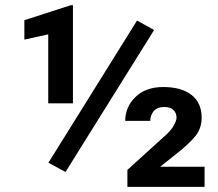

<svg xmlns="http://www.w3.org/2000/svg" viewBox="-20 -731 854 751"><path d="M582.7 -613.6 236.2 -58.2 169.4 -94.5 516 -650.6ZM265.3 -710.6V-326.7H168.7V-596.6L75.3 -576V-652L256.7 -710.6ZM780.2 -78.8V0H478.3V-66.4L617.9 -193.2Q646.3 -217 658.4 -237.7Q670.5 -258.5 670.5 -270.6Q670.5 -289.4 658.2 -301Q646 -312.5 622.9 -312.5Q594.5 -312.5 581.1 -296.2Q567.8 -279.8 567.8 -258.2H469.8Q469.8 -312.5 509.8 -351.6Q549.7 -390.6 618.3 -390.6Q689.6 -390.6 729.2 -359.6Q768.8 -328.5 768.8 -270.6Q768.8 -228 742.7 -196.7Q716.6 -165.5 663.7 -124.3L606.5 -78.8Z"/></svg>

Font: Interface
Style: Bold
Weight: 700
Designer: Rasmus Andersson
Foundry: rsms
Version: Version 1.8